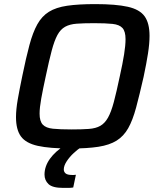

<svg xmlns="http://www.w3.org/2000/svg" viewBox="-20 -716 777 936"><path d="M324 8Q222 8 164 -5Q106 -18 82 -51Q58 -84 58 -145Q58 -182 66.5 -231Q75 -280 89 -347Q107 -435 123.5 -496.5Q140 -558 162 -597.5Q184 -637 218.5 -658.5Q253 -680 307.5 -688Q362 -696 444 -696Q545 -696 603 -683Q661 -670 685 -636.5Q709 -603 709 -541Q709 -504 701.5 -455.5Q694 -407 680 -341Q660 -253 643.5 -191.5Q627 -130 605 -91Q583 -52 548.5 -30.5Q514 -9 460 -0.5Q406 8 324 8ZM329 -85Q379 -85 413 -87.5Q447 -90 469 -102.5Q491 -115 506.5 -142.5Q522 -170 535 -219Q548 -268 564 -344Q578 -407 585 -451Q592 -495 592 -525Q592 -563 577 -579.5Q562 -596 528.5 -599.5Q495 -603 439 -603Q388 -603 354 -600.5Q320 -598 297.5 -585.5Q275 -573 260 -545.5Q245 -518 232 -469Q219 -420 203 -344Q189 -280 181 -235.5Q173 -191 173 -162Q173 -125 188.5 -108.5Q204 -92 238 -88.5Q272 -85 329 -85ZM288 200Q236 200 216.5 181.5Q197 163 197 135Q197 95 223.5 58Q250 21 300 -10L378 0Q360 11 339.5 30Q319 49 305 70.5Q291 92 291 110Q291 122 300 129.5Q309 137 332 137Q335 137 339.5 137Q344 137 350 136L337 198Q325 200 312.5 200Q300 200 288 200Z"/></svg>

Font: Saira Medium
Style: Italic
Weight: 500
Italic angle: -12°
Designer: Hector Gatti with collaboration of the Omnibus-Type team
Foundry: Omnibus-Type
Version: Version 1.100; ttfautohint (v1.8.3)